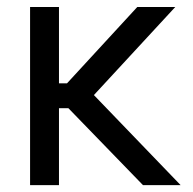

<svg xmlns="http://www.w3.org/2000/svg" viewBox="-20 -538 561 558"><path d="M67.4 -517.6H151.4V-295.9H174.8L378.9 -517.6H489.3L252.9 -261.7L504.9 0H395.5L178.7 -223.6H151.4V0H67.4Z"/></svg>

Font: Reddit Sans Vanilla
Style: Regular
Weight: 400
Designer: Stephen Hutchings
Foundry: Reddit
Version: Version 1.013